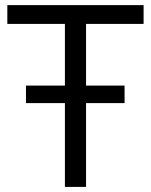

<svg xmlns="http://www.w3.org/2000/svg" viewBox="-20 -734 593 754"><path d="M82 -329.1V-397.9H234.9V-640.1H8.8V-713.9H543.9V-640.1H317.9V-397.9H469.2V-329.1H317.9V0H234.9V-329.1Z"/></svg>

Font: OpenSansEmoji
Style: Regular
Weight: 400
Foundry: MorbZ
Version: Version 1.000;PS 001.000;hotconv 1.0.70;makeotf.lib2.5.58329